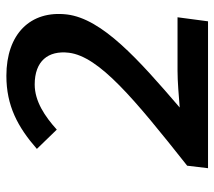

<svg xmlns="http://www.w3.org/2000/svg" viewBox="-56 -632 688 617"><g transform="rotate(-90 288.5 -324.0)"><path d="M56 0H528L541 -98H369C335 -98 288 -94 251 -91C406 -224 536 -340 550 -453C564 -571 487 -648 353 -648C257 -648 189 -612 118 -550L180 -486C222 -524 271 -557 325 -557C400 -557 435 -514 427 -447C415 -350 280 -238 64 -67Z"/></g></svg>

Font: Falling Sky
Style: ExtObl
Weight: 400
Designer: Paul D. Hunt
Foundry: Adobe Systems Incorporated
Version: Version 1.02